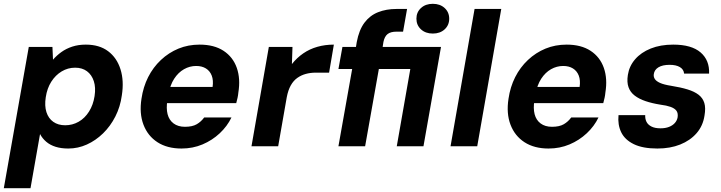

<svg xmlns="http://www.w3.org/2000/svg" viewBox="-36 -767 3784 1007"><path d="M-16 220 115 -521H239L242 -454Q261 -476 286 -494Q311 -512 343 -522.5Q375 -533 414 -533Q485 -533 531 -498.5Q577 -464 596 -403.5Q615 -343 603 -267Q595 -207 569 -156Q543 -105 504.5 -67.5Q466 -30 419.5 -9Q373 12 322 12Q285 12 256 3Q227 -6 206.5 -23.5Q186 -41 174 -64L124 220ZM306 -110Q344 -110 376.5 -128.5Q409 -147 431 -182Q453 -217 460 -263Q467 -308 456 -341.5Q445 -375 420 -393.5Q395 -412 358 -412Q320 -412 287.5 -392.5Q255 -373 233 -338.5Q211 -304 204 -257Q197 -212 207.5 -179Q218 -146 243.5 -128Q269 -110 306 -110Z M916 12Q841 12 790 -21Q739 -54 716.5 -113Q694 -172 706 -249Q715 -311 741 -362.5Q767 -414 808 -452.5Q849 -491 900 -512Q951 -533 1011 -533Q1087 -533 1136.5 -500.5Q1186 -468 1206 -411Q1226 -354 1214 -281Q1213 -268 1210 -254.5Q1207 -241 1203 -226H801L816 -311H1079Q1084 -346 1074.5 -370.5Q1065 -395 1044 -408Q1023 -421 993 -421Q959 -421 929 -404Q899 -387 877.5 -354Q856 -321 847 -270L842 -241Q835 -199 843 -168Q851 -137 874.5 -119.5Q898 -102 934 -102Q973 -102 996 -115.5Q1019 -129 1035 -151H1178Q1156 -105 1116.5 -68Q1077 -31 1026 -9.5Q975 12 916 12Z M1283 0 1374 -521H1498L1495 -431Q1521 -464 1554.5 -487Q1588 -510 1628.5 -521.5Q1669 -533 1715 -533L1690 -386H1620Q1593 -386 1568.5 -379.5Q1544 -373 1523.5 -358.5Q1503 -344 1489 -319Q1475 -294 1468 -257L1423 0Z M1739 0 1811 -405H1739L1760 -521H1831L1835 -546Q1847 -610 1875.5 -648Q1904 -686 1947 -703Q1990 -720 2043 -720H2099L2078 -601H2044Q2013 -601 1997 -588.5Q1981 -576 1975 -547L1971 -521H2277L2185 0H2045L2116 -405H1951L1879 0ZM2234 -591Q2196 -591 2172 -613Q2148 -635 2148 -669Q2148 -703 2172 -725Q2196 -747 2234 -747Q2272 -747 2296 -725Q2320 -703 2320 -669Q2320 -635 2296 -613Q2272 -591 2234 -591Z M2327 0 2453 -720H2593L2467 0Z M2841 12Q2766 12 2715 -21Q2664 -54 2641.5 -113Q2619 -172 2631 -249Q2640 -311 2666 -362.5Q2692 -414 2733 -452.5Q2774 -491 2825 -512Q2876 -533 2936 -533Q3012 -533 3061.5 -500.5Q3111 -468 3131 -411Q3151 -354 3139 -281Q3138 -268 3135 -254.5Q3132 -241 3128 -226H2726L2741 -311H3004Q3009 -346 2999.5 -370.5Q2990 -395 2969 -408Q2948 -421 2918 -421Q2884 -421 2854 -404Q2824 -387 2802.5 -354Q2781 -321 2772 -270L2767 -241Q2760 -199 2768 -168Q2776 -137 2799.5 -119.5Q2823 -102 2859 -102Q2898 -102 2921 -115.5Q2944 -129 2960 -151H3103Q3081 -105 3041.5 -68Q3002 -31 2951 -9.5Q2900 12 2841 12Z M3412 12Q3335 12 3288 -11Q3241 -34 3222 -73.5Q3203 -113 3208 -163H3348Q3347 -144 3354.5 -128.5Q3362 -113 3380.5 -103.5Q3399 -94 3428 -94Q3454 -94 3473 -101.5Q3492 -109 3503.5 -122Q3515 -135 3518 -152Q3521 -174 3511.5 -186.5Q3502 -199 3481 -206.5Q3460 -214 3428 -218Q3384 -225 3350 -236.5Q3316 -248 3293 -265.5Q3270 -283 3260.5 -309.5Q3251 -336 3257 -374Q3264 -420 3295 -456Q3326 -492 3377 -512.5Q3428 -533 3495 -533Q3591 -533 3638.5 -492Q3686 -451 3683 -381H3552Q3550 -403 3530 -415Q3510 -427 3476 -427Q3439 -427 3417.5 -414Q3396 -401 3393 -378Q3391 -364 3398.5 -352.5Q3406 -341 3426 -332Q3446 -323 3484 -317Q3534 -309 3570 -298Q3606 -287 3628 -270Q3650 -253 3658 -227Q3666 -201 3659 -161Q3651 -107 3617.5 -68.5Q3584 -30 3531.5 -9Q3479 12 3412 12Z"/></svg>

Font: DM Sans 10pt ExtraBold
Style: Italic
Weight: 800
Italic angle: -10°
Version: Version 4.004;gftools[0.9.30]